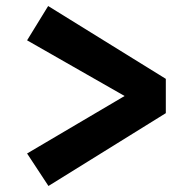

<svg xmlns="http://www.w3.org/2000/svg" viewBox="-20 -633 640 638"><path d="M531 -371V-257L141 -15L70 -123L394 -314L70 -499L140 -613Z"/></svg>

Font: Fira Mono
Style: Bold
Weight: 700
Monospace: yes
Designer: Carrois Corporate & Edenspiekermann AG
Foundry: Carrois Corporate GbR & Edenspiekermann AG
Version: Version 3.206